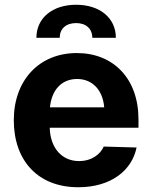

<svg xmlns="http://www.w3.org/2000/svg" viewBox="-20 -776 637 807"><path d="M309 11C448 11 535 -61 554 -156L416 -160C402 -128 366 -99 312 -99C237 -99 191 -158 189 -239H562V-275C562 -445 457 -553 303 -553C144 -553 38 -438 38 -271C38 -99 141 11 309 11ZM133 -617H231C231 -655 257 -679 300 -679C342 -679 368 -655 368 -617H467C467 -700 400 -756 300 -756C200 -756 133 -700 133 -617ZM190 -325C197 -398 239 -444 304 -444C369 -444 412 -397 418 -325Z"/></svg>

Font: Wafeq
Style: Bold
Weight: 700
Designer: Rasmus Andersson & Azza Alameddine
Foundry: Google & TypeTogether
Version: Version 3.000;FEAKit 1.0